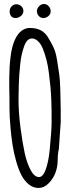

<svg xmlns="http://www.w3.org/2000/svg" viewBox="-20 -914 357 962"><path d="M26.4 0ZM97.2 -858.6Q97.2 -844.2 84.7 -834Q72.3 -823.7 57.9 -823.7Q43.5 -823.7 35.9 -833Q28.3 -842.3 28.3 -856.9Q28.3 -871.6 38.1 -882.1Q47.9 -892.6 62.3 -892.6Q76.7 -892.6 86.9 -882.8Q97.2 -873 97.2 -858.6ZM197.5 -823.7Q183.6 -823.7 174.3 -834Q165 -844.2 165 -857.9Q165 -871.6 175.8 -882.8Q186.5 -894 200.2 -894Q213.9 -894 223.9 -883.1Q233.9 -872.1 233.9 -857.7Q233.9 -843.3 222.7 -833.5Q211.4 -823.7 197.5 -823.7ZM284.2 -301.8 275.4 -175.3V-170.9Q269 -143.1 269 -110.8Q269 -78.6 257.8 -48.6Q246.6 -18.6 223.6 4.6Q200.7 27.8 173.3 27.8Q146 27.8 123.5 9.3Q101.1 -9.3 86.4 -38.3Q71.8 -67.4 60.5 -107.7Q49.3 -147.9 43.2 -186.3Q37.1 -224.6 33.2 -267.1Q27.3 -332 27.6 -367.9Q27.8 -403.8 27.3 -429.4Q26.9 -455.1 26.4 -475.6Q26.4 -485.8 26.4 -498.3Q26.4 -510.7 26.4 -524.9Q26.9 -553.7 28.1 -576.7Q29.3 -599.6 32.5 -626.2Q35.6 -652.8 40.5 -673.1Q45.4 -693.4 53.7 -712.9Q62.5 -732.9 73.2 -745.6Q97.7 -773.9 129.4 -773.9Q161.1 -773.9 183.6 -762.5Q206.1 -751 221.4 -725.6Q236.8 -700.2 248.3 -676.3Q259.8 -652.3 266.4 -609.6Q272.9 -566.9 276.9 -540.5Q280.8 -513.7 282.2 -463.9Q284.2 -397 284.2 -359.4ZM76.7 -541Q75.2 -518.6 74.2 -491.2Q73.2 -445.8 72.8 -420.4V-416Q72.8 -349.1 83 -271.7Q93.3 -194.3 104.2 -145Q115.2 -95.7 133.8 -61.3Q152.3 -26.9 175.3 -26.9Q195.3 -26.9 209 -64.5Q222.7 -102.5 228.5 -158.2Q238.3 -257.8 238.5 -298.1Q238.8 -338.4 238.5 -356.9Q238.3 -375.5 237.1 -410.9Q235.8 -446.3 232.9 -477.3Q230 -508.3 225.3 -545.9Q220.7 -583.5 213.1 -612.8Q205.6 -642.1 195.6 -667.7Q185.5 -693.4 170.7 -707.3Q155.8 -721.2 141.1 -721.2Q126.5 -721.2 116.9 -710.9Q107.4 -700.7 100.8 -681.9Q94.2 -663.1 89.1 -641.6Q84 -620.1 81.3 -592Q78.6 -564 76.7 -541Z"/></svg>

Font: Amatic
Style: Bold
Weight: 700
Width: 3
Version: Version 2.000; ttfautohint (v0.92-dirty) -l 8 -r 50 -G 50 -x